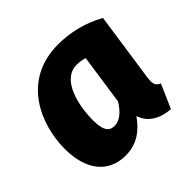

<svg xmlns="http://www.w3.org/2000/svg" viewBox="-146 -698 865 865"><g transform="rotate(-45 286.5 -266.0)"><path d="M330 -551C100 -551 18 -350 18 -196C18 -65 79 19 192 19C265 19 314 -20 351 -73C369 -16 422 11 483 15L533 -99C506 -110 505 -128 509 -162L557 -492C485 -533 404 -551 330 -551ZM324 -427C344 -427 357 -424 374 -419L339 -178C312 -134 282 -111 250 -111C222 -111 199 -126 199 -196C199 -295 230 -427 324 -427Z"/></g></svg>

Font: Fira Sans ExtraBold
Style: Italic
Weight: 800
Italic angle: -8°
Designer: bBox Type GmbH & Carrois Corporate GbR & Edenspiekermann AG
Foundry: bBox Type GmbH & Carrois Corporate GbR & Edenspiekermann AG
Version: Version 4.301;PS 004.301;hotconv 1.0.88;makeotf.lib2.5.64775